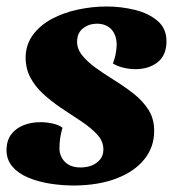

<svg xmlns="http://www.w3.org/2000/svg" viewBox="-34 -550 535 592"><path d="M195.7 22Q157.3 22 120.2 16.2Q83 10.3 52.3 -2.7Q21.7 -15.7 3.8 -36.8Q-14 -58 -14 -88.3Q-13.3 -117.3 0.7 -135.8Q14.7 -154.3 38.3 -163.8Q62 -173.3 91 -173.3Q108.7 -173.3 127.5 -169.3Q146.3 -165.3 158.7 -156.3Q153.7 -138.7 151.5 -124Q149.3 -109.3 149.3 -90.3Q150.7 -65.3 167.7 -49.5Q184.7 -33.7 214 -33.7Q245.3 -33.7 265 -49Q284.7 -64.3 284.7 -88.3Q285.3 -114.3 265 -136Q244.7 -157.7 213.8 -177.8Q183 -198 151 -219.3Q122.7 -239 98.3 -261.3Q74 -283.7 59.5 -311.2Q45 -338.7 45 -373.7Q45.7 -413 67.7 -442.7Q89.7 -472.3 125.8 -491.7Q162 -511 206.3 -520.5Q250.7 -530 295.3 -530Q339.3 -530 382 -519.5Q424.7 -509 452.3 -485.2Q480 -461.3 479.3 -420.7Q478.7 -378.7 451.5 -357.7Q424.3 -336.7 383.3 -336.7Q366.3 -336.7 347.5 -341Q328.7 -345.3 314 -354.3Q319 -366.3 322 -380.5Q325 -394.7 325.7 -409.3Q326.3 -439.7 310.8 -458Q295.3 -476.3 265.3 -477Q241 -477 222.7 -463.2Q204.3 -449.3 203.7 -423Q203 -400.3 218.8 -380.2Q234.7 -360 260.5 -341.3Q286.3 -322.7 315.3 -304.7Q349.3 -283.7 378 -261.2Q406.7 -238.7 424.3 -210.7Q442 -182.7 441.3 -143.7Q440.7 -95.3 410.5 -58.2Q380.3 -21 325.3 0.2Q270.3 21.3 195.7 22Z"/></svg>

Font: Sansita Swashed Light
Style: Regular
Weight: 300
Designer: Pablo Cosgaya
Foundry: Omnibus-Type
Version: Version 1.003